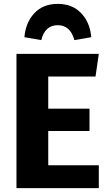

<svg xmlns="http://www.w3.org/2000/svg" viewBox="-20 -971 566 991"><path d="M473 -576H229V-410H442V-295H229V-118H490V0H65V-693H490ZM451 -779 364 -764Q343 -841 278 -841Q212 -841 193 -764L106 -779Q112 -854 157 -902.5Q202 -951 278 -951Q354 -951 399.5 -902.5Q445 -854 451 -779Z"/></svg>

Font: Fira Sans BGR
Style: Bold
Weight: 700
Designer: bBox Type GmbH & Carrois Corporate GbR & Edenspiekermann AG
Foundry: bBox Type GmbH & Carrois Corporate GbR & Edenspiekermann AG
Version: Version 4.301